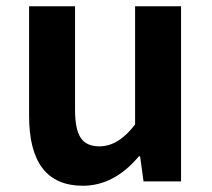

<svg xmlns="http://www.w3.org/2000/svg" viewBox="-20 -580 677 614"><path d="M73 -210V-560H220V-229Q220 -165 239 -138Q257 -112 298 -112Q359 -112 412 -182V-560H559V0H439L428 -80H424Q345 14 245 14Q73 14 73 -210Z"/></svg>

Font: Noto Sans Tobesmart edit
Style: Bold
Weight: 700
Designer: Ryoko NISHIZUKA  (kana & ideographs); Paul D. Hunt (Latin, Greek & Cyrillic); Wenlong ZHANG  (bopomofo); Sandoll Communi
Foundry: Adobe Systems Incorporated
Version: Version 1.005 Oct 7, 2021